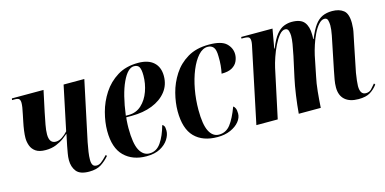

<svg xmlns="http://www.w3.org/2000/svg" viewBox="-59 -846 2318 1155"><g transform="rotate(-15 1100.0 -268.0)"><path d="M382 10Q325 10 303 -18Q281 -46 281 -88Q281 -108 285 -130Q289 -152 293 -174L308 -246Q298 -237 278 -222Q258 -207 229 -195Q200 -183 163 -183Q123 -183 101.5 -198Q80 -213 71.5 -236.5Q63 -260 63 -284Q63 -303 66.5 -329.5Q70 -356 76 -384L84 -423Q90 -450 92.5 -467Q95 -484 95 -495Q95 -511 88.5 -518.5Q82 -526 62 -526H44L46 -536H243L215 -405Q207 -366 200.5 -331.5Q194 -297 194 -272Q194 -216 235 -216Q254 -216 273.5 -228.5Q293 -241 310 -260L368 -536H497L418 -164Q412 -133 408 -106Q404 -79 404 -58Q404 -36 411 -25Q418 -14 435 -14Q449 -14 462.5 -23.5Q476 -33 503 -61L509 -54Q486 -27 457.5 -8.5Q429 10 382 10Z M739 10Q653 10 601 -41Q549 -92 549 -198Q549 -252 565 -312.5Q581 -373 615.5 -426Q650 -479 704 -512.5Q758 -546 834 -546Q897 -546 930.5 -515.5Q964 -485 964 -430Q964 -374 931.5 -333Q899 -292 843 -270Q787 -248 715 -248H681Q680 -243 679 -230Q678 -217 677.5 -203.5Q677 -190 677 -182Q677 -85 699.5 -43.5Q722 -2 761 -2Q805 -2 833 -43Q861 -84 878 -147Q885 -145 889.5 -136.5Q894 -128 894 -108Q894 -82 876.5 -54.5Q859 -27 825 -8.5Q791 10 739 10ZM699 -258Q746 -258 779 -288.5Q812 -319 829 -366.5Q846 -414 846 -464Q846 -502 837 -517.5Q828 -533 805 -533Q766 -533 732 -460.5Q698 -388 681 -258Z M1182 9Q1090 9 1039.5 -42.5Q989 -94 989 -203Q989 -256 1004 -314.5Q1019 -373 1052.5 -425Q1086 -477 1140.5 -509.5Q1195 -542 1274 -542Q1352 -542 1382 -513Q1412 -484 1412 -445Q1412 -423 1402 -401.5Q1392 -380 1368.5 -366.5Q1345 -353 1303 -353Q1308 -376 1310.5 -402Q1313 -428 1312 -458Q1312 -500 1299 -515.5Q1286 -531 1263 -531Q1232 -531 1204.5 -500.5Q1177 -470 1156 -419Q1135 -368 1123.5 -305.5Q1112 -243 1112 -178Q1112 -87 1133.5 -45Q1155 -3 1194 -3Q1238 -3 1266 -39.5Q1294 -76 1319 -144Q1327 -140 1332 -128.5Q1337 -117 1337 -96Q1337 -70 1317.5 -46Q1298 -22 1263 -6.5Q1228 9 1182 9Z M2060 8Q2005 8 1975.5 -18.5Q1946 -45 1946 -95Q1946 -118 1950.5 -143Q1955 -168 1961 -198L1991 -345Q1996 -368 2003 -404Q2010 -440 2010 -465Q2010 -480 2006 -496Q2002 -512 1985 -512Q1967 -512 1949 -492Q1931 -472 1916 -441Q1901 -410 1890 -376Q1879 -342 1873 -315L1848 -191Q1839 -151 1834 -100.5Q1829 -50 1826 0H1689Q1693 -51 1701.5 -111Q1710 -171 1720 -216L1748 -344Q1757 -388 1761.5 -415.5Q1766 -443 1766 -465Q1766 -479 1761.5 -495.5Q1757 -512 1740 -512Q1722 -512 1704 -490.5Q1686 -469 1669.5 -435.5Q1653 -402 1641 -366.5Q1629 -331 1623 -304L1558 0H1425L1519 -448Q1522 -461 1524.5 -474Q1527 -487 1527 -497Q1527 -514 1519 -520Q1511 -526 1486 -526H1473L1474 -536H1669L1648 -417H1651Q1672 -471 1694.5 -498.5Q1717 -526 1741.5 -535.5Q1766 -545 1790 -545Q1846 -545 1868 -517Q1890 -489 1890 -439Q1890 -432 1890 -425.5Q1890 -419 1889 -412H1892Q1913 -464 1934 -492.5Q1955 -521 1981 -533Q2007 -545 2042 -545Q2086 -545 2112.5 -524Q2139 -503 2139 -444Q2139 -410 2132 -380Q2125 -350 2120 -322L2085 -149Q2081 -124 2078.5 -102.5Q2076 -81 2076 -69Q2076 -15 2112 -15Q2133 -15 2146.5 -29Q2160 -43 2173 -59L2179 -51Q2160 -25 2133.5 -8.5Q2107 8 2060 8Z"/></g></svg>

Font: Noto Serif Display ExtraCondensed
Style: Bold Italic
Weight: 700
Width: 2
Italic angle: -12°
Designer: Monotype Design Team
Foundry: Monotype Imaging Inc.
Version: Version 2.009